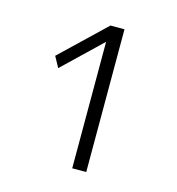

<svg xmlns="http://www.w3.org/2000/svg" viewBox="-75 -796 525 569"><g transform="rotate(15 187.5 -511.0)"><path d="M196 -680 79 -568 61 -601 196 -730H239V-292H196Z"/></g></svg>

Font: M PLUS 1p Light
Style: Regular
Weight: 300
Version: Version 1.061